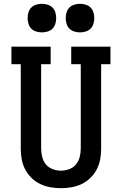

<svg xmlns="http://www.w3.org/2000/svg" viewBox="-20 -980 640 1008"><path d="M300 8Q272 8 244 3Q216 -2 191 -14Q166 -26 145.5 -46Q125 -66 112 -91Q99 -116 94 -144Q89 -172 89 -200V-643H40V-735H246V-643H196V-200Q196 -178 201.5 -156Q207 -134 221 -117Q235 -100 256.5 -92Q278 -84 300 -84Q322 -84 343.5 -92Q365 -100 379 -117Q393 -134 398.5 -156Q404 -178 404 -200V-643H354V-735H560V-643H511V-200Q511 -172 506 -144Q501 -116 488 -91Q475 -66 454.5 -46Q434 -26 409 -14Q384 -2 356 3Q328 8 300 8ZM400 -810Q385 -810 370 -814.5Q355 -819 344.5 -829.5Q334 -840 329.5 -855Q325 -870 325 -885Q325 -900 329.5 -915Q334 -930 344.5 -940.5Q355 -951 370 -955.5Q385 -960 400 -960Q415 -960 430 -955.5Q445 -951 455.5 -940.5Q466 -930 470.5 -915Q475 -900 475 -885Q475 -870 470.5 -855Q466 -840 455.5 -829.5Q445 -819 430 -814.5Q415 -810 400 -810ZM200 -810Q185 -810 170 -814.5Q155 -819 144.5 -829.5Q134 -840 129.5 -855Q125 -870 125 -885Q125 -900 129.5 -915Q134 -930 144.5 -940.5Q155 -951 170 -955.5Q185 -960 200 -960Q215 -960 230 -955.5Q245 -951 255.5 -940.5Q266 -930 270.5 -915Q275 -900 275 -885Q275 -870 270.5 -855Q266 -840 255.5 -829.5Q245 -819 230 -814.5Q215 -810 200 -810Z"/></svg>

Font: Iosevka Slab Semibold Extended
Style: Regular
Weight: 600
Width: 7
Monospace: yes
Designer: Belleve Invis
Foundry: Belleve Invis
Version: Version 11.1.0; ttfautohint (v1.8.3)